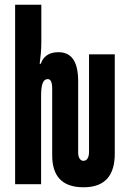

<svg xmlns="http://www.w3.org/2000/svg" viewBox="-20 -780 540 813"><path d="M334 13C428 13 466 -41 466 -129V-550H357V-137C357 -111 347 -99 333 -99C321 -99 311 -111 311 -134V-435C311 -524 280 -559 227 -559C187 -559 162 -540 153 -510H148C152 -543 155 -563 155 -604V-760H44V0H154V-373C154 -422 162 -445 182 -445C194 -445 201 -434 201 -404V-123C201 -39 238 13 334 13Z"/></svg>

Font: Noto Sans Mono ExtraCondensed ExtraBold
Style: Regular
Weight: 800
Width: 2
Designer: Monotype Design Team
Foundry: Monotype Imaging Inc.
Version: Version 2.014